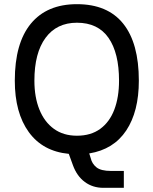

<svg xmlns="http://www.w3.org/2000/svg" viewBox="-20 -730 736 921"><path d="M574 90V171H476Q425 171 387 143Q349 115 330 63L310 8Q185 -4 118 -96.5Q51 -189 51 -343Q51 -523 128 -616.5Q205 -710 349 -710Q496 -710 571 -616.5Q646 -523 646 -343Q646 -195 585.5 -104Q525 -13 408 6L415 28Q421 55 442.5 72.5Q464 90 513 90ZM349 -79Q416 -79 461 -112Q506 -145 528.5 -204.5Q551 -264 551 -343Q551 -476 500.5 -548.5Q450 -621 349 -621Q252 -621 198.5 -548.5Q145 -476 145 -343Q145 -264 169 -204.5Q193 -145 238.5 -112Q284 -79 349 -79Z"/></svg>

Font: Haskoy Medium
Style: Regular
Weight: 500
Designer: Ertekin Erdin
Foundry: Ertekin Erdin
Version: Version 1.500; ttfautohint (v1.8.3)